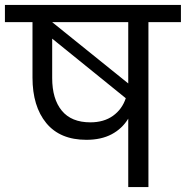

<svg xmlns="http://www.w3.org/2000/svg" viewBox="-47 -760 755 780"><path d="M688 -670H556V0H474V-278Q449 -237 406.5 -214.5Q364 -192 304 -192Q197 -192 141 -260Q85 -328 85 -445V-670H-27V-740H688ZM474 -670H165L474 -421ZM320 -263Q375 -263 412 -289.5Q449 -316 464 -361L165 -603V-443Q165 -358 204 -310.5Q243 -263 320 -263Z"/></svg>

Font: Fz Poppins
Style: Regular
Weight: 400
Designer: Ninad Kale (Devanagari), Jonny Pinhorn (Latin)
Foundry: Indian Type Foundry
Version: Vit hóa bi Vntype.Com & FontZin.Com